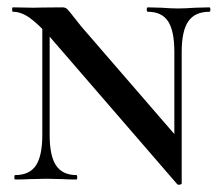

<svg xmlns="http://www.w3.org/2000/svg" viewBox="-20 -488 606 522"><path d="M95 -446 115 -443V-121Q115 -64 132.5 -38Q150 -12 188 -12Q190 -12 190 -6Q190 0 188 0Q164 0 151 -1L106 -2L60 -1Q46 0 21 0Q19 0 19 -6Q19 -12 21 -12Q60 -12 77.5 -38Q95 -64 95 -121ZM462 13 117 -386Q83 -424 60 -440Q37 -456 15 -456Q13 -456 13 -462Q13 -468 15 -468L71 -467Q80 -467 94 -467.5Q108 -468 150 -468Q158 -468 163 -463Q168 -458 178 -445L201 -416L464 -112L474 11Q474 13 469 14Q464 15 462 13ZM474 11 454 -20V-347Q454 -404 437 -430Q420 -456 382 -456Q379 -456 379 -462Q379 -468 382 -468L419 -467Q447 -465 464 -465Q481 -465 511 -467L549 -468Q552 -468 552 -462Q552 -456 549 -456Q510 -456 492 -430Q474 -404 474 -347Z"/></svg>

Font: Cormorant SC SemiBold
Style: Regular
Weight: 600
Designer: Christian Thalmann (Catharsis Fonts)
Foundry: Catharsis Fonts
Version: Version 4.000